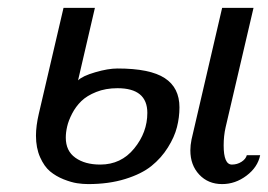

<svg xmlns="http://www.w3.org/2000/svg" viewBox="-20 -460 684 490"><path d="M71.8 0ZM438 -186Q438 -160.6 431.6 -135.5Q425.3 -110.4 408.4 -83.5Q391.6 -56.6 366.5 -36.4Q341.3 -16.1 299.6 -3.2Q257.8 9.8 205.1 9.8Q191.4 9.8 176.8 7.6Q162.1 5.4 142.3 -2.4Q122.6 -10.3 107.7 -22.7Q92.8 -35.2 82.3 -58.8Q71.8 -82.5 71.8 -113.8Q71.8 -138.7 79.1 -169.9L142.1 -439.9H222.2L179.2 -254.9Q190.4 -266.1 223.1 -275.6Q255.9 -285.2 279.8 -285.2Q362.8 -285.2 400.4 -260.7Q438 -236.3 438 -186ZM279.8 -234.9Q249.5 -234.9 225.6 -225.3Q201.7 -215.8 187.5 -201.9Q173.3 -188 164.1 -170.2Q154.8 -152.3 151.4 -137.2Q147.9 -122.1 147.9 -108.9Q147.9 -74.7 172.4 -57.4Q196.8 -40 235.8 -40Q289.1 -40 322.5 -81.1Q356 -122.1 356 -171.9Q356 -234.9 279.8 -234.9ZM555.7 -134.8Q550.8 -113.3 550.8 -88.9Q550.8 -40 571.8 -40Q585.4 -40 596.4 -47.1Q607.4 -54.2 609.9 -64H644Q637.7 -33.2 609.1 -11.7Q580.6 9.8 546.9 9.8Q511.2 9.8 488.5 -14.4Q465.8 -38.6 465.8 -76.2Q465.8 -89.4 468.8 -104L546.9 -439.9H627Z"/></svg>

Font: Pfennig
Style: Italic
Weight: 500
Italic angle: -13°
Version: Version 20120410 ; ttfautohint (v0.8)